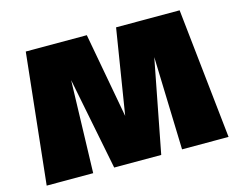

<svg xmlns="http://www.w3.org/2000/svg" viewBox="-100 -880 1293 1033"><g transform="rotate(-15 546.5 -363.0)"><path d="M975 -726 1053 0H794L778 -518L678 0H416L314 -514L299 0H40L118 -726H458L545 -253L621 -726Z"/></g></svg>

Font: Dela Gothic One
Style: Regular
Weight: 400
Designer: aratakana
Foundry: aratakana
Version: Version 1.004